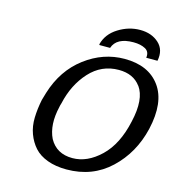

<svg xmlns="http://www.w3.org/2000/svg" viewBox="-130 -1019 1079 1153"><g transform="rotate(15 409.5 -442.0)"><path d="M387 -753Q386 -754 385 -755Q384 -756 384 -757Q401 -824 465 -864Q529 -904 600 -904Q671 -904 716 -863Q761 -822 747 -752H677Q683 -790 654 -806Q625 -822 580 -822Q475 -822 452 -753ZM137 -345Q142 -365 151 -393Q197 -542 309.5 -627Q422 -712 555 -712Q704 -712 774.5 -615Q845 -518 805 -344Q768 -187 658 -83.5Q548 20 387 20Q320 20 268.5 1Q217 -18 186.5 -52Q156 -86 139 -132Q122 -178 123.5 -232Q125 -286 137 -345ZM256 -356Q250 -337 250 -333Q222 -215 261 -135Q305 -55 404 -55Q496 -55 578 -133.5Q660 -212 692 -360Q726 -506 674 -578V-577Q629 -639 538 -639Q431 -639 357 -558Q283 -477 256 -356Z"/></g></svg>

Font: Coval
Style: Medium Italic
Weight: 500
Foundry: Context Ltd
Version: Version 001.000